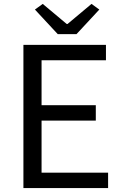

<svg xmlns="http://www.w3.org/2000/svg" viewBox="-20 -964 628 984"><path d="M100 0V-734H523V-655H193V-425H471V-346H193V-79H534V0ZM276 -789 159 -915 199 -944 322 -841H326L449 -944L489 -915L372 -789Z"/></svg>

Font: Source Han Sans SC
Style: Regular
Weight: 400
Designer: Ryoko NISHIZUKA 西塚涼子 (kana, bopomofo & ideographs); Paul D. Hunt (Latin, Greek & Cyrillic); Sandoll Communications 산돌커뮤니
Foundry: Adobe
Version: Version 2.002;hotconv 1.0.116;makeotfexe 2.5.65601; ttfautoh